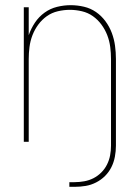

<svg xmlns="http://www.w3.org/2000/svg" viewBox="-20 -548 540 742"><path d="M248 174V156H268Q287 156 306 152.5Q325 149 341.5 140.5Q358 132 371.5 118.5Q385 105 393.5 88Q402 71 405.5 52.5Q409 34 409 15V-320Q409 -343 406 -366.5Q403 -390 394.5 -412Q386 -434 372 -453Q358 -472 339 -485.5Q320 -499 296.5 -504.5Q273 -510 250 -510Q227 -510 203.5 -504.5Q180 -499 161 -485.5Q142 -472 128 -453Q114 -434 105.5 -412Q97 -390 94 -366.5Q91 -343 91 -320V0H72V-520H91V-412Q100 -438 115 -460.5Q130 -483 152 -499Q174 -515 200.5 -521.5Q227 -528 253 -528Q279 -528 304.5 -522Q330 -516 351 -501.5Q372 -487 387.5 -466Q403 -445 412 -421Q421 -397 424.5 -371.5Q428 -346 428 -320V15Q428 36 424 57.5Q420 79 410.5 98Q401 117 386 132Q371 147 351.5 157Q332 167 311 170.5Q290 174 268 174Z"/></svg>

Font: Iosevka Curly Thin
Style: Regular
Weight: 100
Monospace: yes
Designer: Belleve Invis
Foundry: Belleve Invis
Version: Version 22.1.2; ttfautohint (v1.8.4)